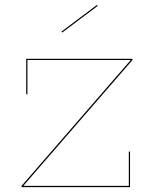

<svg xmlns="http://www.w3.org/2000/svg" viewBox="-20 -764 618 784"><path d="M76 -6V-5H506V-145H511V0H68V-5L513 -518V-519H92V-379H87V-524H521V-519ZM379 -740 234 -631 231 -635 376 -744Z"/></svg>

Font: Hepta Slab Hairline
Style: Regular
Weight: 400
Designer: Michael LaGattuta
Foundry: Michael LaGattuta
Version: Version 1.100; ttfautohint (v1.8) -l 8 -r 50 -G 200 -x 14 -D